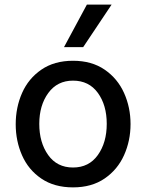

<svg xmlns="http://www.w3.org/2000/svg" viewBox="-20 -804 632 831"><path d="M48 -266Q48 -339 75.5 -401.5Q103 -464 159 -502.5Q215 -541 296 -541Q377 -541 433 -502.5Q489 -464 517 -401.5Q545 -339 545 -267Q545 -195 517 -132.5Q489 -70 433 -31.5Q377 7 296 7Q215 7 159 -31Q103 -69 75.5 -131.5Q48 -194 48 -266ZM442 -268Q442 -349 403.5 -402Q365 -455 296 -455Q228 -455 189 -401.5Q150 -348 150 -268Q150 -187 188.5 -133Q227 -79 296 -79Q365 -79 403.5 -133Q442 -187 442 -268ZM257 -600 356 -784H463L340 -600Z"/></svg>

Font: Be Vietnam Medium
Style: Regular
Weight: 500
Designer: Gabriel Lam
Foundry: TypeRant
Version: Version 4.000